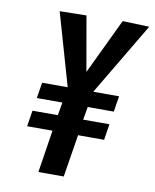

<svg xmlns="http://www.w3.org/2000/svg" viewBox="-80 -766 668 828"><g transform="rotate(10 253.5 -352.0)"><path d="M83 -313 94 -382H206L115 -699L232 -701L274 -461L390 -704L507 -700L318 -382H431L420 -313H306L296 -256H411L400 -186H286L256 0H145L174 -186H63L74 -256H185L195 -313Z"/></g></svg>

Font: Georama SemiCondensed SemiBold
Style: Italic
Weight: 600
Width: 4
Italic angle: -9°
Designer: Jean-Baptiste Levee
Foundry: Production Type
Version: Version 1.000